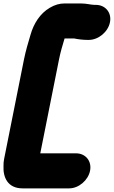

<svg xmlns="http://www.w3.org/2000/svg" viewBox="-24 -832 644 1085"><path d="M517.6 -804.5H509.6C490.4 -804.5 466.7 -812.5 432.2 -812.5H341.2C312.8 -812.5 285.4 -804.8 257.4 -788.1C202 -755.8 166.5 -698.5 148.7 -636.4C135.5 -591.6 121.8 -547.3 111.3 -495L-0.5 65C-3.4 79.4 -4.6 91.7 -4.2 106.9C-7.2 169.1 18.8 232.5 103.6 232.5H366.6C421.4 232.5 474.3 186.4 484.9 133C495.7 79 460.1 34.5 406.1 34.5H203.6L309.3 -495C317.9 -538.2 328.5 -573.8 340.9 -614.5H395.7C417.4 -609.9 445.5 -606.5 470.1 -606.5H478.1C532.3 -606.5 586.6 -651.7 597.4 -706C608.4 -760.9 571 -804.5 517.6 -804.5Z"/></svg>

Font: Smoothie
Style: ExBdIt
Weight: 800
Foundry: Cannot Into Space Fonts
Version: Version 0.8